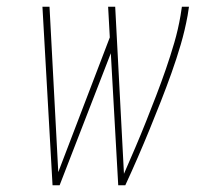

<svg xmlns="http://www.w3.org/2000/svg" viewBox="-20 -550 640 570"><path d="M136 0 106 -530H127L153 -39L306 -439L301 -530H322L348 -34Q365 -73 381.5 -111.5Q398 -150 413.5 -189Q429 -228 444 -267Q459 -306 472.5 -345Q486 -384 497.5 -423.5Q509 -463 516 -504L520 -530H541L537 -504Q529 -460 516.5 -417.5Q504 -375 489 -333Q474 -291 457.5 -249Q441 -207 424 -165.5Q407 -124 389 -82.5Q371 -41 352 0H331L309 -392L157 0Z"/></svg>

Font: Iosevka Curly Slab ThExObl
Style: Regular
Weight: 100
Width: 7
Italic angle: -9°
Monospace: yes
Designer: Belleve Invis
Foundry: Belleve Invis
Version: Version 11.1.0; ttfautohint (v1.8.3)